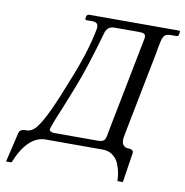

<svg xmlns="http://www.w3.org/2000/svg" viewBox="-86 -728 916 951"><g transform="rotate(10 372.0 -252.5)"><path d="M216.8 -39.1H436Q456.1 -39.1 465.6 -46.1Q475.1 -53.2 479 -79.1Q484.9 -108.4 486.8 -121.1L565.9 -523.9Q566.9 -529.8 574.2 -565.9Q577.1 -577.6 577.1 -585Q577.1 -596.2 569.6 -600.6Q562 -605 543.9 -605H420.9Q383.3 -605 374 -565.9Q327.1 -399.4 286.1 -293Q249 -197.3 210.9 -106Q192.9 -59.6 192.9 -53.2Q192.9 -46.9 199.7 -43Q206.5 -39.1 216.8 -39.1ZM34.2 141.1H6.8L42 -7.8Q43.9 -16.6 51.5 -22.2Q59.1 -27.8 66.9 -27.8Q80.1 -27.8 86.4 -28.6Q92.8 -29.3 102.1 -33.4Q111.3 -37.6 121.1 -46.9Q124.5 -49.8 134.8 -64Q174.3 -115.7 246.1 -300.8Q312.5 -461.4 335 -581.1Q335.9 -584 335.9 -587.9V-594.2Q335.9 -617.2 307.1 -617.2H276.9Q273.4 -617.2 272 -620.1Q271 -621.1 271 -625Q271.5 -627 272 -631.1Q272.5 -635.3 272.9 -637.2Q273.9 -640.1 278.1 -643.1Q282.2 -646 287.1 -646H738.8Q740.7 -646 742.4 -643.8Q744.1 -641.6 743.2 -639.2L742.2 -631.8Q742.2 -630.9 741.7 -628.4Q741.2 -626 741.2 -625Q738.3 -617.2 731 -617.2H702.1Q677.7 -617.2 668.7 -605Q659.7 -592.8 654.8 -564.9Q648.9 -537.6 647 -522L570.8 -134.8Q568.8 -125 565.4 -106.2Q562 -87.4 560.1 -78.1Q560.1 -77.1 559.6 -74.5Q559.1 -71.8 559.1 -70.8V-64Q559.1 -45.9 568.4 -36.9Q577.6 -27.8 589.8 -27.8Q617.2 -27.8 617.2 -12.2V-7.8L594.2 141.1H566.9Q566.4 119.1 562.5 98.6Q558.6 78.1 550 56.6Q541.5 35.2 524.4 20.3Q507.3 5.4 483.9 1Q481.4 1 475.6 0.5Q469.7 0 466.8 0H181.2Q91.3 0 34.2 141.1Z"/></g></svg>

Font: Common Serif
Style: Italic
Weight: 400
Italic angle: -12°
Designer: Philipp H. Poll, Khaled Hosny
Foundry: Stefan Peev, Context Ltd.
Version: Version 1.026